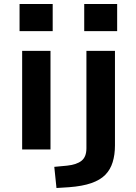

<svg xmlns="http://www.w3.org/2000/svg" viewBox="-20 -749 682 962"><path d="M78 -593V-729H244V-593ZM91 0V-494H233V0ZM402 -593V-729H567V-593ZM263 193 252 87 316 81Q364 76 388.5 56.5Q413 37 413 -6V-494H556V-20Q556 26 544.5 63.5Q533 101 507.5 127Q482 153 437.5 168.5Q393 184 326 189Z"/></svg>

Font: Nunito Sans 10pt Expanded
Style: Bold
Weight: 700
Width: 7
Designer: Vernon Adams
Foundry: Vernon Adams
Version: Version 3.101;gftools[0.9.27]